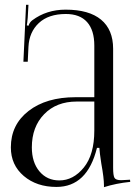

<svg xmlns="http://www.w3.org/2000/svg" viewBox="-20 -767 577 796"><path d="M371 -364V-578Q371 -642 341 -675.5Q311 -709 253 -709Q181 -709 141 -671.5Q101 -634 98 -573L95 -511H77L88 -747H98L95 -694Q93 -670 91 -662L98 -660Q103 -675 114 -683Q173 -727 252 -727Q349 -727 399 -685.5Q449 -644 449 -565V-71Q449 -40 454.5 -30Q460 -20 482 -20L502 -21L519 -22L520 -13Q461 -7 411 9V1Q411 -29 400 -89Q393 -134 392 -154H382Q342 8 214 8Q132 8 78.5 -37.5Q25 -83 25 -156Q25 -250 98.5 -307Q172 -364 293 -364ZM371 -346H298Q214 -346 163 -293.5Q112 -241 112 -156Q112 -94 143.5 -56.5Q175 -19 226 -19Q284 -19 327.5 -72.5Q371 -126 371 -226Z"/></svg>

Font: FoglihtenNo06
Style: Regular
Weight: 500
Designer: gluk (gluksza@wp.pl)
Foundry: gluk (gluksza@wp.pl)
Version: Version 0.76